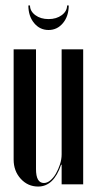

<svg xmlns="http://www.w3.org/2000/svg" viewBox="-20 -676 357 704"><path d="M204 -72Q177 8 120 8Q82 8 56 -20.5Q30 -49 30 -91V-495H112V-56Q112 -5 141 -5Q153 -5 164.5 -14.5Q176 -24 185 -39.5Q194 -55 200 -73.5Q206 -92 206 -110V-495H285V0H206V-72ZM226 -656H232Q232 -617 211 -591.5Q190 -566 158 -566Q126 -566 105 -591.5Q84 -617 84 -656H90Q90 -635 109.5 -620.5Q129 -606 158 -606Q187 -606 206.5 -620.5Q226 -635 226 -656Z"/></svg>

Font: Moniqa SemBd Narrow Display
Style: Regular
Weight: 600
Width: 4
Designer: Rajesh Rajput
Foundry: Rajesh Rajput
Version: Version 1.000